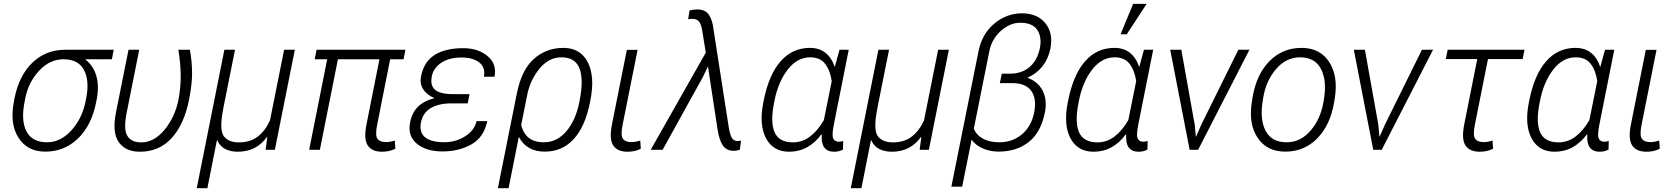

<svg xmlns="http://www.w3.org/2000/svg" viewBox="-20 -791 8848 1014"><path d="M570.8 -478H431.6L431.2 -476.6Q473.6 -443.4 489 -389.2Q504.4 -335 490.2 -263.2L486.8 -247.1Q462.9 -127.9 391.4 -59.1Q319.8 9.8 218.8 9.8Q124 9.8 77.1 -64.5Q30.3 -138.7 53.7 -255.9L56.6 -272Q81.1 -393.6 151.9 -460.9Q222.7 -528.3 325.2 -528.3H580.6ZM110.4 -255.9Q89.8 -156.2 119.4 -97.9Q148.9 -39.6 228.5 -39.6Q299.8 -39.6 356.7 -102.1Q413.6 -164.6 432.1 -255.9L435.1 -272Q453.6 -364.7 423.6 -421.4Q393.6 -478 315.4 -478Q243.2 -478 186.8 -417.7Q130.4 -357.4 113.3 -272Z M715.3 -528.3 649.4 -197.8Q631.3 -108.4 652.3 -73.7Q673.3 -39.1 726.1 -39.1Q794.4 -39.1 849.4 -106.2Q904.3 -173.3 922.4 -263.7Q935.5 -333.5 934.3 -397.5Q933.1 -461.4 921.9 -528.3H982.9Q993.7 -469.2 994.4 -408.9Q995.1 -348.6 978.5 -264.6Q952.6 -134.3 886.7 -62Q820.8 10.3 718.8 10.3Q642.6 10.3 606.9 -40.8Q571.3 -91.8 592.8 -198.7L658.7 -528.3Z M1221.2 -528.3 1159.2 -218.8 1159.7 -219.2Q1137.2 -108.9 1160.6 -74Q1184.1 -39.1 1241.7 -39.1Q1300.3 -39.1 1340.1 -68.8Q1379.9 -98.6 1405.8 -154.8L1480.5 -528.3H1537.1L1431.6 0H1382.8L1391.6 -67.4L1390.1 -67.9Q1361.8 -28.8 1323.7 -9.3Q1285.6 10.3 1235.4 10.3Q1197.8 10.3 1169.4 -4.2Q1141.1 -18.6 1127 -50.8L1125.5 -50.3L1075.2 203.1H1019L1165 -528.3Z M2111.3 -478H2040.5L1972.2 -133.8Q1960.4 -77.1 1973.1 -58.8Q1985.8 -40.5 2018.1 -40.5Q2029.3 -40.5 2040.5 -42.5Q2051.8 -44.4 2064.9 -48.8L2067.9 -5.4Q2050.3 3.4 2033.4 6.8Q2016.6 10.3 1997.1 10.3Q1943.4 10.3 1921.6 -23.9Q1899.9 -58.1 1916 -136.2L1983.9 -478H1764.6L1669.4 0H1612.8L1708 -478H1642.1L1651.9 -528.3H2121.1Z M2452.1 -255.9 2450.2 -245.1H2365.2Q2297.4 -245.1 2255.4 -220.5Q2213.4 -195.8 2203.1 -144Q2192.9 -92.8 2224.4 -66.4Q2255.9 -40 2326.7 -40Q2388.7 -40 2437.7 -72Q2486.8 -104 2496.6 -151.4H2553.2Q2536.1 -66.4 2470.2 -28.8Q2404.3 8.8 2316.9 8.8Q2231 8.8 2181.4 -32.2Q2131.8 -73.2 2146 -145Q2156.2 -196.8 2187.5 -227.5Q2218.8 -258.3 2272.5 -272L2272.9 -273.4Q2233.4 -290.5 2214.6 -320.3Q2195.8 -350.1 2203.6 -387.7Q2218.8 -465.3 2275.6 -501Q2332.5 -536.6 2426.3 -536.6Q2504.4 -536.6 2554.7 -495.1Q2605 -453.6 2591.8 -385.7H2535.6Q2544.9 -434.1 2511.5 -460.7Q2478 -487.3 2416.5 -487.3Q2352.1 -487.3 2310.5 -459.5Q2269 -431.6 2260.7 -388.7Q2251 -340.3 2277.3 -317.1Q2303.7 -293.9 2375 -293.9H2460L2457.5 -282.7H2458L2455.1 -270.5L2452.6 -255.9Z M3095.7 -249.5Q3069.8 -121.1 3009.3 -55.7Q2948.7 9.8 2856.9 9.8Q2808.6 9.8 2774.4 -10Q2740.2 -29.8 2721.2 -66.4H2719.7L2666 203.1H2609.4L2708.5 -292.5H2709L2709.5 -296.9Q2733.9 -421.4 2799.3 -479.7Q2864.7 -538.1 2955.1 -538.1Q3045.4 -538.1 3084.2 -462.4Q3123 -386.7 3097.7 -259.8ZM3041 -259.8Q3063 -369.1 3040.8 -428.7Q3018.6 -488.3 2945.3 -488.3Q2877.9 -488.3 2828.9 -428Q2779.8 -367.7 2764.6 -291L2732.4 -130.4Q2743.2 -87.4 2772 -63.5Q2800.8 -39.6 2853.5 -39.6Q2920.9 -39.6 2970.5 -97.2Q3020 -154.8 3039.1 -249.5Z M3347.2 -527.8 3268.6 -133.8Q3256.8 -77.1 3269.5 -58.8Q3282.2 -40.5 3314.5 -40.5Q3325.7 -40.5 3336.9 -42.5Q3348.1 -44.4 3361.3 -48.8L3364.3 -5.4Q3346.7 3.4 3329.8 6.8Q3313 10.3 3293.5 10.3Q3239.7 10.3 3218 -23.9Q3196.3 -58.1 3212.4 -136.2L3290.5 -527.8Z M3479.5 0H3416.5L3707.5 -513.2L3690.9 -614.3Q3686 -654.3 3674.8 -672.9Q3663.6 -691.4 3636.2 -691.4Q3632.3 -691.4 3625.2 -690.7Q3618.2 -689.9 3614.3 -689.5L3621.6 -735.8Q3627.9 -737.8 3640.4 -739.5Q3652.8 -741.2 3662.1 -741.2Q3706.1 -741.2 3724.6 -711.9Q3743.2 -682.6 3748 -637.2L3827.6 -126Q3833.5 -85.9 3843.3 -66.2Q3853 -46.4 3873.5 -46.4Q3877.9 -46.4 3883.8 -46.6Q3889.6 -46.9 3893.6 -48.3L3887.2 0Q3881.8 2 3872.6 3.7Q3863.3 5.4 3855 5.4Q3815.9 5.4 3796.9 -23.9Q3777.8 -53.2 3769.5 -107.9L3719.2 -438H3717.8L3691.4 -382.8Z M4462.4 -528.3 4383.8 -133.8Q4372.6 -78.6 4380.1 -60.5Q4387.7 -42.5 4410.2 -42.5Q4415.5 -42.5 4421.1 -43.5Q4426.8 -44.4 4433.1 -46.4L4432.1 -1Q4419.9 5.4 4408.7 7.8Q4397.5 10.3 4384.8 10.3Q4350.6 10.3 4333.7 -11.5Q4316.9 -33.2 4319.8 -81.5L4318.4 -82Q4285.2 -37.1 4242.7 -13.4Q4200.2 10.3 4147.5 10.3Q4063.5 10.3 4025.6 -60.5Q3987.8 -131.3 4011.2 -249.5L4013.2 -259.8Q4040.5 -397 4102.8 -467.5Q4165 -538.1 4257.8 -538.1Q4306.6 -538.1 4339.4 -512.2Q4372.1 -486.3 4387.7 -439H4389.2L4413.6 -528.3ZM4068.4 -249.5Q4047.4 -146 4070.8 -92.5Q4094.2 -39.1 4168 -39.1Q4217.8 -39.1 4258.5 -70.3Q4299.3 -101.6 4331.1 -156.7L4372.6 -362.8Q4364.3 -419.4 4337.6 -453.9Q4311 -488.3 4258.8 -488.3Q4190.9 -488.3 4140.6 -424.1Q4090.3 -359.9 4070.3 -259.8Z M4675.3 -528.3 4613.3 -218.8 4613.8 -219.2Q4591.3 -108.9 4614.7 -74Q4638.2 -39.1 4695.8 -39.1Q4754.4 -39.1 4794.2 -68.8Q4834 -98.6 4859.9 -154.8L4934.6 -528.3H4991.2L4885.7 0H4836.9L4845.7 -67.4L4844.2 -67.9Q4815.9 -28.8 4777.8 -9.3Q4739.7 10.3 4689.5 10.3Q4651.9 10.3 4623.5 -4.2Q4595.2 -18.6 4581.1 -50.8L4579.6 -50.3L4529.3 203.1H4473.1L4619.1 -528.3Z M5377.9 -720.7Q5458 -720.7 5500.7 -668.5Q5543.5 -616.2 5527.3 -533.7Q5516.1 -479.5 5485.1 -440.4Q5454.1 -401.4 5405.8 -380.4Q5462.4 -359.9 5486.8 -311.5Q5511.2 -263.2 5498.5 -197.3Q5477.1 -91.3 5412.8 -40.8Q5348.6 9.8 5252.9 9.8Q5211.4 9.8 5173.1 -5.9Q5134.8 -21.5 5111.3 -53.2L5061.5 194.8H5004.4L5147.5 -519Q5165.5 -611.3 5230.7 -666Q5295.9 -720.7 5377.9 -720.7ZM5270.5 -401.9H5312.5Q5377 -401.9 5417.7 -437.3Q5458.5 -472.7 5471.7 -536.1Q5483.4 -595.2 5458 -633.1Q5432.6 -670.9 5368.2 -670.9Q5314 -670.9 5265.6 -627.7Q5217.3 -584.5 5204.6 -519L5123 -111.3Q5137.2 -76.7 5172.1 -58.1Q5207 -39.6 5258.3 -39.6Q5327.1 -39.6 5377 -81.5Q5426.8 -123.5 5441.4 -195.3Q5456.1 -269.5 5426.5 -310.8Q5397 -352.1 5325.2 -352.1H5260.3L5268.6 -392.1Z M6070.3 -528.3 5991.7 -133.8Q5980.5 -78.6 5988 -60.5Q5995.6 -42.5 6018.1 -42.5Q6023.4 -42.5 6029.1 -43.5Q6034.7 -44.4 6041 -46.4L6040 -1Q6027.8 5.4 6016.6 7.8Q6005.4 10.3 5992.7 10.3Q5958.5 10.3 5941.7 -11.5Q5924.8 -33.2 5927.7 -81.5L5926.3 -82Q5893.1 -37.1 5850.6 -13.4Q5808.1 10.3 5755.4 10.3Q5671.4 10.3 5633.5 -60.5Q5595.7 -131.3 5619.1 -249.5L5621.1 -259.8Q5648.4 -397 5710.7 -467.5Q5772.9 -538.1 5865.7 -538.1Q5914.6 -538.1 5947.3 -512.2Q5980 -486.3 5995.6 -439H5997.1L6021.5 -528.3ZM5676.3 -249.5Q5655.3 -146 5678.7 -92.5Q5702.1 -39.1 5775.9 -39.1Q5825.7 -39.1 5866.5 -70.3Q5907.2 -101.6 5939 -156.7L5980.5 -362.8Q5972.2 -419.4 5945.6 -453.9Q5918.9 -488.3 5866.7 -488.3Q5798.8 -488.3 5748.5 -424.1Q5698.2 -359.9 5678.2 -259.8ZM5964.4 -770.5H6035.6L5930.7 -609.9H5897.9Z M6289.6 -132.3 6295.4 -70.3 6296.9 -69.8 6324.2 -132.3 6520 -528.3H6578.6L6307.6 0H6262.7L6160.2 -528.3H6218.8Z M6594.2 -272Q6613.8 -395.5 6683.1 -466.8Q6752.4 -538.1 6854 -538.1Q6950.7 -538.1 6999.5 -463.9Q7048.3 -389.6 7029.3 -272L7026.9 -255.9Q7006.8 -131.8 6937.7 -61Q6868.7 9.8 6767.6 9.8Q6670.4 9.8 6621.3 -64Q6572.3 -137.7 6591.8 -255.9ZM6648.4 -255.9Q6632.8 -158.7 6664.6 -99.1Q6696.3 -39.6 6775.4 -39.6Q6848.6 -39.6 6901.9 -101.6Q6955.1 -163.6 6970.2 -255.9L6972.7 -272Q6987.8 -367.7 6955.8 -428Q6923.8 -488.3 6846.2 -488.3Q6772 -488.3 6718.5 -425.5Q6665 -362.8 6650.9 -272Z M7259.3 -132.3 7265.1 -70.3 7266.6 -69.8 7293.9 -132.3 7489.7 -528.3H7548.3L7277.3 0H7232.4L7129.9 -528.3H7188.5Z M8021.5 -479H7838.4L7769.5 -133.8Q7757.8 -77.1 7770.5 -58.8Q7783.2 -40.5 7815.4 -40.5Q7826.7 -40.5 7837.9 -42.5Q7849.1 -44.4 7862.3 -48.8L7865.2 -5.4Q7847.7 3.4 7830.8 6.8Q7814 10.3 7794.4 10.3Q7740.7 10.3 7719 -23.9Q7697.3 -58.1 7713.4 -136.2L7781.7 -479H7615.7L7625.5 -528.3H8031.2Z M8505.4 -528.3 8426.8 -133.8Q8415.5 -78.6 8423.1 -60.5Q8430.7 -42.5 8453.1 -42.5Q8458.5 -42.5 8464.1 -43.5Q8469.7 -44.4 8476.1 -46.4L8475.1 -1Q8462.9 5.4 8451.7 7.8Q8440.4 10.3 8427.7 10.3Q8393.6 10.3 8376.7 -11.5Q8359.9 -33.2 8362.8 -81.5L8361.3 -82Q8328.1 -37.1 8285.6 -13.4Q8243.2 10.3 8190.4 10.3Q8106.4 10.3 8068.6 -60.5Q8030.8 -131.3 8054.2 -249.5L8056.2 -259.8Q8083.5 -397 8145.8 -467.5Q8208 -538.1 8300.8 -538.1Q8349.6 -538.1 8382.3 -512.2Q8415 -486.3 8430.7 -439H8432.1L8456.5 -528.3ZM8111.3 -249.5Q8090.3 -146 8113.8 -92.5Q8137.2 -39.1 8210.9 -39.1Q8260.7 -39.1 8301.5 -70.3Q8342.3 -101.6 8374 -156.7L8415.5 -362.8Q8407.2 -419.4 8380.6 -453.9Q8354 -488.3 8301.8 -488.3Q8233.9 -488.3 8183.6 -424.1Q8133.3 -359.9 8113.3 -259.8Z M8728.5 -527.8 8649.9 -133.8Q8638.2 -77.1 8650.9 -58.8Q8663.6 -40.5 8695.8 -40.5Q8707 -40.5 8718.3 -42.5Q8729.5 -44.4 8742.7 -48.8L8745.6 -5.4Q8728 3.4 8711.2 6.8Q8694.3 10.3 8674.8 10.3Q8621.1 10.3 8599.4 -23.9Q8577.6 -58.1 8593.8 -136.2L8671.9 -527.8Z"/></svg>

Font: Franko
Style: Light Italic
Weight: 300
Designer: Google
Version: Version 1.200310; 2013